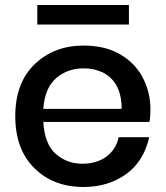

<svg xmlns="http://www.w3.org/2000/svg" viewBox="-20 -740 662 767"><path d="M41 0ZM41 0ZM314 7Q193 7 117 -68.5Q41 -144 41 -276Q41 -409 118.5 -483.5Q196 -558 314 -558Q399 -558 459 -523.5Q519 -489 550 -430.5Q581 -372 581 -302Q581 -274 577 -253H153Q158 -165 202.5 -125.5Q247 -86 309 -86Q366 -86 404.5 -114Q443 -142 454 -192H576Q554 -94 482.5 -43.5Q411 7 314 7ZM466 -305Q466 -411 392 -450Q356 -467 314 -467Q250 -467 204.5 -428Q159 -389 153 -305ZM495 -642H129V-720H495Z"/></svg>

Font: Ulagadi Sans Medium
Style: Regular
Weight: 500
Designer: Ninad Kale (Devanagari), Jonny Pinhorn (Latin)
Foundry: Indian Type Foundry
Version: Version 3.01;March 29, 2020;FontCreator 12.0.0.2522 64-bit; 